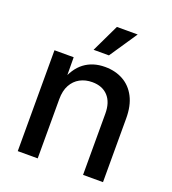

<svg xmlns="http://www.w3.org/2000/svg" viewBox="-136 -854 860 958"><g transform="rotate(20 293.5 -375.5)"><path d="M173.3 -314.5V0H67.4V-535.6H169.4L170.4 -403.8H154.8Q179.2 -476.1 224.4 -510Q269.5 -543.9 334 -543.9Q388.7 -543.9 430.7 -520.5Q472.7 -497.1 496.3 -451.4Q520 -405.8 520 -338.4V0H414.1V-325.2Q414.1 -385.3 383.8 -418Q353.5 -450.7 299.8 -450.7Q263.7 -450.7 235.1 -435.3Q206.5 -419.9 189.9 -389.6Q173.3 -359.4 173.3 -314.5ZM250 -604.5 320.3 -751.5H430.7L331.5 -604.5Z"/></g></svg>

Font: Inter 20pt Medium
Style: Regular
Weight: 500
Version: Version 4.001;git-66647c0bb